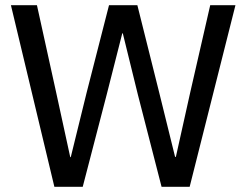

<svg xmlns="http://www.w3.org/2000/svg" viewBox="-20 -718 947 738"><path d="M298 0 390 -354 450 -590H452L510 -354L601 0H709L885 -698H788L711 -362L656 -115H653L592 -362L508 -698H399L313 -362L252 -114H250L196 -362L122 -698H22L189 0Z"/></svg>

Font: IBM Plex Thai Looped Text
Style: Regular
Weight: 450
Designer: Mike Abbink, Paul van der Laan, Pieter van Rosmalen, Ben Mitchell, Mark Frömberg
Foundry: Bold Monday
Version: Version 1.0